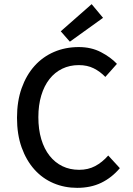

<svg xmlns="http://www.w3.org/2000/svg" viewBox="-20 -894 640 926"><path d="M352 12Q291 12 238 -10.5Q185 -33 146 -76.5Q107 -120 84.5 -182.5Q62 -245 62 -326Q62 -406 84.5 -469Q107 -532 146.5 -576Q186 -620 240.5 -643.5Q295 -667 360 -667Q420 -667 467 -642.5Q514 -618 544 -586L488 -523Q463 -549 432 -564.5Q401 -580 360 -580Q316 -580 280 -562.5Q244 -545 218.5 -512.5Q193 -480 179 -433.5Q165 -387 165 -329Q165 -270 179 -223Q193 -176 219 -143Q245 -110 281 -92.5Q317 -75 362 -75Q405 -75 439 -93Q473 -111 502 -144L558 -83Q519 -37 468.5 -12.5Q418 12 352 12ZM317 -693 273 -743 422 -874 477 -808Z"/></svg>

Font: SauceCodePro Nerd Font Mono
Style: Regular
Weight: 500
Monospace: yes
Designer: Paul D. Hunt, Teo Tuominen
Foundry: Adobe Systems Incorporated
Version: Version 2.030;PS 1.000;hotconv 16.6.51;makeotf.lib2.5.65220;